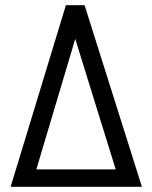

<svg xmlns="http://www.w3.org/2000/svg" viewBox="-20 -720 586 740"><path d="M527 0 306 -700H234L21 0ZM120 -67 270 -570 426 -67Z"/></svg>

Font: Advent Pro Medium
Style: Regular
Weight: 500
Designer: VivaRado, Andreas Kalpakidis
Foundry: VivaRado, Andreas Kalpakidis
Version: Version 3.000